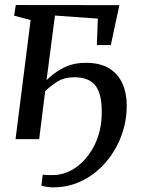

<svg xmlns="http://www.w3.org/2000/svg" viewBox="-20 -568 582 784"><path d="M170 -240.5Q198 -269.5 238 -290.5Q278 -311.5 330.5 -311.5Q389 -311.5 425.8 -288.8Q462.5 -266 480 -226.8Q497.5 -187.5 497.5 -137Q497.5 -71.5 474.8 -11.5Q452 48.5 411.2 95.5Q370.5 142.5 315.8 169.8Q261 197 197 197Q187 197 171.5 195Q156 193 149 190L154.5 145Q161.5 146.5 172.8 146.8Q184 147 194.5 147Q246.5 147 292.2 114Q338 81 366.8 22.8Q395.5 -35.5 395.5 -111.5Q395.5 -185 369.5 -218.8Q343.5 -252.5 283.5 -252.5Q242 -252.5 213.2 -234Q184.5 -215.5 164.5 -196L140 0H43.5L105 -486L37.5 -504L44.5 -547.5L467.5 -547L432.5 -384H375.5L379.5 -492L204.5 -504.5Z"/></svg>

Font: Merriweather 36pt
Style: Italic
Weight: 400
Italic angle: -7.8°
Version: Version 2.101